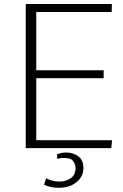

<svg xmlns="http://www.w3.org/2000/svg" viewBox="-20 -730 605 946"><path d="M106.9 0V-710.4H531.2L530.3 -670.9H158.7V-383.8H490.7V-344.7H158.7V-39.1H532.2L528.3 0ZM269.5 195.3Q230 195.3 196.8 180.2L207.5 148.4Q221.7 156.2 238.3 160.4Q254.9 164.6 272.5 164.6Q304.2 164.6 328.1 148.4Q352.1 132.3 352.1 97.7Q352.1 80.6 341.3 64.5Q330.6 48.3 295.9 48.3Q288.1 48.3 279.5 49.1Q271 49.8 261.2 52.2V29.8Q283.7 21.5 307.1 21.5Q340.8 21.5 366 40.3Q391.1 59.1 391.1 98.1Q391.1 139.6 356.9 167.5Q322.8 195.3 269.5 195.3Z"/></svg>

Font: Comme Thin
Style: Regular
Weight: 250
Version: Version 1.000;gftools[0.9.27]